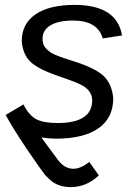

<svg xmlns="http://www.w3.org/2000/svg" viewBox="-20 -557 540 785"><path d="M443 -155Q443 -75 382.5 -32.5Q322 10 208 10Q184 10 149 5L217 97Q244 133 280 133Q310 133 345 105L384 160Q334 208 269 208Q225 208 194 186Q182 177 164 158Q148 138 90 53Q33 -32 3 -87L76 -130Q98 -86 127.5 -70Q157 -54 215 -54Q357 -54 357 -147Q357 -166 346 -182Q335 -198 314 -209Q295 -220 227 -243Q138 -273 105.5 -303.5Q73 -334 69 -389Q69 -460 125.5 -498.5Q182 -537 285 -537Q458 -537 479 -412L400 -400Q379 -473 279 -473Q219 -473 186.5 -453.5Q154 -434 154 -399Q154 -377 164 -364Q177 -348 193 -339Q212 -328 283 -306Q371 -278 404.5 -245.5Q438 -213 443 -155Z"/></svg>

Font: Libra Sans
Style: Italic
Weight: 400
Italic angle: -12°
Foundry: Context Ltd
Version: Version 1.002